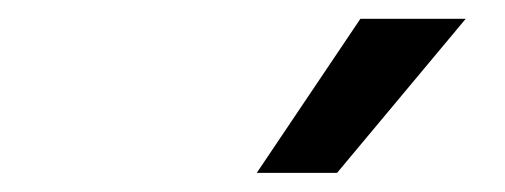

<svg xmlns="http://www.w3.org/2000/svg" viewBox="-20 -802 537 204"><path d="M252.8 -618.3H338.1L474.8 -782H362.9Z"/></svg>

Font: Magic Ui Pro Medium
Style: Italic
Weight: 500
Italic angle: -9.39999°
Designer: Stefan Endress, Andreas Faust
Version: Version 1.000;FEAKit 1.0